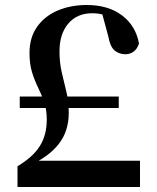

<svg xmlns="http://www.w3.org/2000/svg" viewBox="-20 -748 629 768"><path d="M59 -316V-362H455V-316ZM50 0V-83Q112 -120 139.5 -164Q167 -208 167 -269Q167 -310 156.5 -340Q146 -370 132 -398.5Q118 -427 108 -459.5Q98 -492 98 -536Q98 -598 128.5 -641Q159 -684 211 -706Q263 -728 327 -728Q413 -728 468 -686.5Q523 -645 536 -574Q529 -552 514.5 -541.5Q500 -531 482 -531Q457 -531 439 -545.5Q421 -560 413 -603L385 -707L457 -665Q423 -681 398.5 -688Q374 -695 349 -695Q288 -695 253 -653.5Q218 -612 218 -543Q218 -496 227.5 -456.5Q237 -417 246 -379Q255 -341 255 -296Q255 -223 214.5 -171.5Q174 -120 92 -83L119 -120V-105H540V0Z"/></svg>

Font: Noto Serif SC ExtraLight
Style: Bold
Weight: 700
Version: Version 2.002-H1;hotconv 1.1.0;makeotfexe 2.6.0